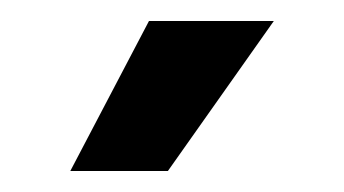

<svg xmlns="http://www.w3.org/2000/svg" viewBox="-20 -716 328 183"><path d="M47 -553H140L241 -696H122Z"/></svg>

Font: Meta Space Medium
Style: Regular
Weight: 500
Designer: Meta Pool / Florian Karsten
Foundry: Meta Pool / Florian Karsten
Version: Version 2.000;Glyphs 3.1.1 (3137)